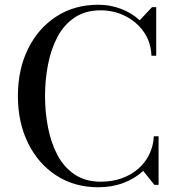

<svg xmlns="http://www.w3.org/2000/svg" viewBox="-20 -780 756 810"><path d="M395 10Q293.5 10 217 -40Q140.5 -90 98 -177Q55.5 -264 55.5 -375Q55.5 -486.5 98 -573.2Q140.5 -660 217 -710Q293.5 -760 395 -760Q445 -760 490.2 -742.8Q535.5 -725.5 569.5 -694.5L621.5 -750H639V-545H619Q616.5 -603.5 585.8 -646.5Q555 -689.5 507.2 -713Q459.5 -736.5 405 -736.5Q340 -736.5 294.8 -706Q249.5 -675.5 222.2 -623.8Q195 -572 182.5 -507.5Q170 -443 170 -375Q170 -307 182.5 -242.5Q195 -178 222.2 -126.2Q249.5 -74.5 294.8 -44Q340 -13.5 405 -13.5Q454.5 -13.5 494.8 -28.2Q535 -43 564.5 -69.2Q594 -95.5 610.5 -130.2Q627 -165 629 -205H649V0H631.5L584 -59Q550 -27 501.2 -8.5Q452.5 10 395 10Z"/></svg>

Font: Bodoni Moda SC
Style: Regular
Weight: 400
Designer: Owen Earl
Foundry: indestructible type
Version: Version 2.005